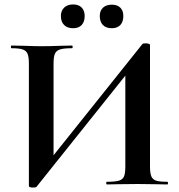

<svg xmlns="http://www.w3.org/2000/svg" viewBox="-20 -830 805 864"><path d="M636 -635Q643 -635 649 -633Q655 -631 655 -628V-81Q655 -51 661 -36.5Q667 -22 683 -17Q699 -12 733 -12Q736 -12 736 -6Q736 0 733 0Q698 0 677 -1L600 -2L510 -1Q492 0 461 0Q458 0 458 -6Q458 -12 461 -12Q498 -12 515 -17Q532 -22 538 -36Q544 -50 544 -81V-522L577 -531L144 11Q141 14 129 14Q110 14 110 7V-544Q110 -574 104 -588Q98 -602 82 -607.5Q66 -613 32 -613Q29 -613 29 -619Q29 -625 32 -625L88 -624Q138 -622 165 -622Q205 -622 255 -624L304 -625Q307 -625 307 -619Q307 -613 304 -613Q267 -613 250 -607.5Q233 -602 227 -588Q221 -574 221 -544V-99L188 -90L621 -632Q624 -635 636 -635ZM254 -758Q254 -782 269 -796Q284 -810 309 -810Q334 -810 347.5 -796Q361 -782 361 -758Q361 -732 347.5 -717.5Q334 -703 309 -703Q283 -703 268.5 -717.5Q254 -732 254 -758ZM429 -758Q429 -782 443.5 -795.5Q458 -809 483 -809Q508 -809 521.5 -795.5Q535 -782 535 -758Q535 -732 521.5 -717.5Q508 -703 483 -703Q457 -703 443 -717.5Q429 -732 429 -758Z"/></svg>

Font: Cormorant Garamond
Style: Bold
Weight: 700
Designer: Christian Thalmann (Catharsis Fonts)
Foundry: Catharsis Fonts
Version: Version 4.000